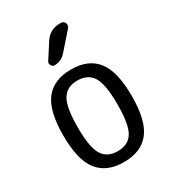

<svg xmlns="http://www.w3.org/2000/svg" viewBox="-186 -861 873 971"><g transform="rotate(-30 250.0 -375.0)"><path d="M338.9 -420.9Q311.5 -465.8 250 -465.8Q188.5 -465.8 161.1 -420.9Q133.8 -376 133.8 -259.8Q133.8 -143.6 161.1 -98.6Q188.5 -53.7 250 -53.7Q311.5 -53.7 338.9 -98.6Q366.2 -143.6 366.2 -259.8Q366.2 -376 338.9 -420.9ZM400.4 -53.7Q350.6 9.8 250 9.8Q149.4 9.8 99.6 -53.7Q49.8 -117.2 49.8 -260.3Q49.8 -403.3 99.6 -466.8Q149.4 -530.3 250 -530.3Q350.6 -530.3 400.4 -466.8Q450.2 -403.3 450.2 -260.3Q450.2 -117.2 400.4 -53.7ZM317.4 -759.8H323.2Q339.8 -759.8 346.2 -745.6Q352.5 -731.4 341.8 -717.8L255.9 -620.1Q228.5 -589.8 190.4 -589.8Q177.7 -589.8 171.4 -602.1Q165 -614.3 171.9 -624L228.5 -711.9Q259.8 -759.8 317.4 -759.8Z"/></g></svg>

Font: Rounded Mgen+ 1mn regular
Style: Regular
Weight: 400
Designer: [Source Han Sans]
Ryoko NISHIZUKA  (kana & ideographs); Paul D. Hunt (Latin, Greek & Cyrillic); Wenlong ZHANG  (bopomofo
Version: Version 1.059.20150602